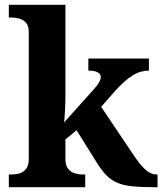

<svg xmlns="http://www.w3.org/2000/svg" viewBox="-20 -780 677 800"><path d="M16.8 0V-53H28.9Q43.8 -53 60.2 -57.4Q76.7 -61.9 88.3 -75.9Q99.9 -90 99.9 -118.1V-645.9Q99.9 -673 87.8 -685.8Q75.7 -698.6 59.2 -702.8Q42.8 -707 28.9 -707H16.8V-760H252.5V-376.9Q252.5 -363.9 252 -347.3Q251.5 -330.6 250.5 -314.5Q249.5 -298.5 248.7 -286.3Q247.9 -274.1 247.3 -270L373.5 -411.1Q384.4 -423.5 390.1 -432.5Q395.8 -441.4 397.9 -448Q400 -454.6 400 -458.9Q400 -471.9 386.6 -478.9Q373.1 -485.9 348.1 -485.9V-536H600.5V-485.9Q583.5 -485.9 566.5 -481Q549.5 -476.2 532.5 -465.6Q515.5 -455.1 497.5 -439Q479.5 -423 459.5 -401L401.6 -334.8L534.6 -136.8Q561.8 -95.6 584.7 -74.3Q607.6 -53 632.9 -53H636.5V0H622.5Q567.9 0 530.7 -3.9Q493.6 -7.7 468.3 -18.7Q443 -29.6 423.2 -49.7Q403.4 -69.8 383 -102.8L299.2 -237.2L252.5 -199V-118.3Q252.5 -89.9 264.3 -75.9Q276 -62 292.5 -57.5Q309 -53 322.9 -53H335.1V0Z"/></svg>

Font: Noto Serif Malayalam
Style: Regular
Weight: 400
Designer: Indian type Foundry, Jelle Bosma, Monotype Design Team
Foundry: Monotype Imaging Inc.
Version: Version 2.103